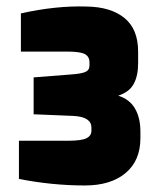

<svg xmlns="http://www.w3.org/2000/svg" viewBox="-20 -844 491 588"><path d="M38 -296V-413H189Q229 -413 244.5 -420.5Q260 -428 260 -444V-453Q260 -486 205 -489L83 -494V-607L198 -616Q228 -618 241 -623.5Q254 -629 254 -643V-653Q254 -671 239.5 -678.5Q225 -686 187 -686H44V-803Q152 -827 245 -824Q319 -823 361 -789Q403 -755 403 -686V-650Q403 -612 389.5 -587Q376 -562 342 -551Q377 -540 393.5 -511.5Q410 -483 410 -441V-421Q410 -352 364.5 -314Q319 -276 240 -276Q140 -276 38 -296Z"/></svg>

Font: Exo ExtraBold
Style: Regular
Weight: 800
Designer: Natanael Gama
Foundry: Natanael Gama
Version: Version 1.500